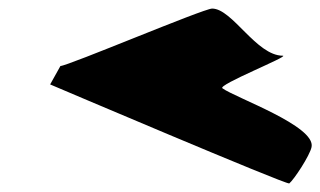

<svg xmlns="http://www.w3.org/2000/svg" viewBox="-20 -566 747 448"><path d="M97 -369C97 -369 649 -134 655 -138C666 -147 703 -203 707 -223C717 -272 529 -338 499 -360C487 -368 656 -435 640 -436C578 -436 522 -546 475 -546C455 -546 138 -412 121 -412Z"/></svg>

Font: Recovery
Style: Obl
Weight: 400
Version: Version 0.27